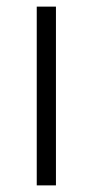

<svg xmlns="http://www.w3.org/2000/svg" viewBox="-20 -560 280 580"><path d="M149 -540V0H91V-540Z"/></svg>

Font: Pathway Extreme 8pt Thin 12pt Thin
Style: Regular
Weight: 250
Version: Version 1.001;gftools[0.9.26]